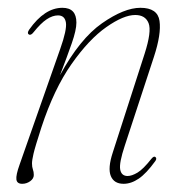

<svg xmlns="http://www.w3.org/2000/svg" viewBox="-20 -452 455 480"><path d="M52 -366Q47 -369 53 -378Q91.5 -432.5 136 -432.5Q171 -432.5 171 -395.5Q171 -377 159.5 -344Q148 -311 130 -264Q179.5 -355 235 -393.8Q290.5 -432.5 331 -432.5Q374 -432.5 378.8 -399.8Q383.5 -367 365 -310.5L292 -88Q277.5 -44.5 280.5 -28.2Q283.5 -12 299 -12Q309.5 -12 323.8 -20.5Q338 -29 358.5 -55Q364.5 -62.5 368.5 -59.5Q373 -55.5 368 -49Q346 -18.5 327 -5.5Q308 7.5 289 7.5Q265 7.5 257 -12Q249 -31.5 262 -71L341.5 -317.5Q359.5 -373.5 351.5 -394Q343.5 -414.5 318 -414.5Q289 -414.5 245.8 -384.2Q202.5 -354 158.8 -291.8Q115 -229.5 83.5 -133.5Q67.5 -84 63.8 -67.8Q60 -51.5 60 -43.5Q60 -34.5 62.2 -28.5Q64.5 -22.5 64.5 -14.5Q64.5 -5.5 55.5 1Q46.5 7.5 35.5 7.5Q22.5 7.5 21 -3.2Q19.5 -14 29 -40.5L130.5 -329.5Q147.5 -377.5 144.8 -395.5Q142 -413.5 125 -413.5Q111.5 -413.5 96.8 -403.8Q82 -394 64 -371.5Q57 -362.5 52 -366Z"/></svg>

Font: Fraunces 144pt Soft Thin
Style: Italic
Weight: 100
Italic angle: -16°
Version: Version 1.000;[0bf87f6ff]